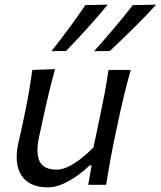

<svg xmlns="http://www.w3.org/2000/svg" viewBox="-20 -798 694 829"><path d="M188 11Q106 11 72.8 -40.5Q39.5 -92 59.5 -182Q64 -202.5 69 -223.5Q74 -244.5 79.5 -271.5Q93.5 -336.5 102.8 -388.8Q112 -441 119.5 -496L217.5 -499.5Q202.5 -444.5 189.8 -391.5Q177 -338.5 164.5 -279.5L148 -203Q134 -136.5 151.2 -101Q168.5 -65.5 226 -65.5Q248.5 -65.5 276 -79Q303.5 -92.5 331.5 -114.5Q359.5 -136.5 383.5 -161.5L408.5 -279.5Q421 -338 430.8 -389.5Q440.5 -441 448.5 -496H544.5Q529 -441 516.2 -388.5Q503.5 -336 489.5 -271L478.5 -219Q465.5 -157.5 456.2 -106.2Q447 -55 438 0H361L375.5 -84H367Q345.5 -62.5 315 -40.5Q284.5 -18.5 251.2 -3.8Q218 11 188 11ZM386.5 -577Q431 -627 472.8 -676.5Q514.5 -726 553.5 -776L654.5 -778Q608 -727 557.5 -677.2Q507 -627.5 454.5 -578ZM202 -577Q241.5 -627 278.2 -676.5Q315 -726 348.5 -776L445 -778Q403.5 -727 358.2 -677.2Q313 -627.5 265.5 -578Z"/></svg>

Font: Commissioner Flair
Style: Italic
Weight: 400
Italic angle: -12°
Designer: Kostas Bartsokas
Foundry: Kostas Bartsokas
Version: Version 1.000; ttfautohint (v1.8.3)